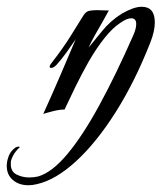

<svg xmlns="http://www.w3.org/2000/svg" viewBox="-139 -321 478 568"><path d="M-55 227Q-83 227 -101 211.5Q-119 196 -119 170Q-119 158 -115 146Q-111 132 -101.5 122.5Q-92 113 -86 113Q-84 112 -81.5 113.5Q-79 115 -81 115Q-85 118 -93 128Q-101 138 -106 153Q-107 156 -107 159Q-107 162 -107 165Q-107 187 -89.5 195.5Q-72 204 -53 204Q-38 204 -26 201Q15 189 60.5 134.5Q106 80 155 -10Q204 -100 255 -216Q260 -227 262 -235.5Q264 -244 264 -250Q264 -267 249 -267Q236 -267 215 -252Q194 -238 171 -209.5Q148 -181 124 -140Q102 -101 83 -62Q64 -23 52 3Q37 3 17.5 8Q-2 13 -11 16Q14 -39 39 -97Q64 -155 85 -205Q72 -186 58.5 -167Q45 -148 29 -130Q20 -120 12 -120Q8 -120 8 -124Q8 -128 13 -134Q48 -179 71.5 -217Q95 -255 107 -274Q115 -288 127.5 -289.5Q140 -291 149 -291Q153 -291 163 -290.5Q173 -290 183 -290Q179 -282 167.5 -262Q156 -242 143.5 -220Q131 -198 123 -180Q137 -197 162.5 -228.5Q188 -260 222 -281Q257 -301 280 -301Q319 -301 319 -255Q319 -229 306 -196Q261 -81 204 9.5Q147 100 86 156Q25 212 -31 224Q-43 227 -55 227Z"/></svg>

Font: Gwendolyn
Style: Bold
Weight: 700
Designer: Robert E. Leuschke
Foundry: Robert E. Leuschke
Version: Version 1.010; ttfautohint (v1.8.3)